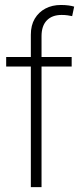

<svg xmlns="http://www.w3.org/2000/svg" viewBox="-20 -770 340 790"><path d="M274.9 -535.6V-496.1H5.4V-535.6ZM106.9 0V-627Q106.9 -666 123 -693.1Q139.2 -720.2 167 -734.9Q194.8 -749.5 230.5 -749.5Q248 -749.5 262.2 -747.6Q276.4 -745.6 285.2 -742.7L276.9 -703.6Q269 -705.6 257.8 -707Q246.6 -708.5 233.4 -708.5Q194.3 -708.5 172.6 -686Q150.9 -663.6 150.9 -621.1V0Z"/></svg>

Font: Inter 20pt ExtraLight
Style: Regular
Weight: 250
Version: Version 4.001;git-66647c0bb